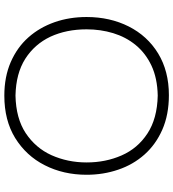

<svg xmlns="http://www.w3.org/2000/svg" viewBox="22 -788 777 860"><g transform="rotate(-90 410.0 -358.5)"><path d="M413.3 10C485.2 10 547.6 -6.2 600 -38.1C652.4 -70 692.9 -114.3 721 -170C749 -225.7 763.3 -288.6 763.3 -358.6C763.3 -409.5 755.7 -457.6 740 -502.4C724.3 -546.7 701.9 -585.7 671.9 -619.5C641.9 -653.3 604.8 -679.5 561 -698.6C517.1 -717.6 467.1 -727.1 411 -727.1C337.1 -727.1 274.3 -711 221.4 -678.6C168.6 -645.7 127.6 -601.9 99.5 -546.2C71 -490.5 56.7 -427.6 56.7 -358.6C56.7 -308.6 64.3 -261.4 79.5 -217.1C94.3 -172.9 117.1 -133.3 147.1 -99.5C177.1 -65.7 214.3 -39 258.6 -19.5C302.9 0 354.8 10 413.3 10ZM411.4 -40C342.4 -41.4 285.7 -57.1 241.4 -86.2C197.1 -115.2 164.3 -153.8 143.3 -201.9C122.4 -249.5 111.9 -301.9 111.9 -358.6C111.9 -415.2 122.9 -467.6 144.3 -515.7C165.7 -563.3 199 -601.9 243.3 -631.4C287.6 -660.5 343.3 -675.7 411.4 -677.1C477.1 -675.7 531.9 -661.4 576.2 -633.3C620 -605.2 652.9 -567.6 675.2 -520.5C697.1 -472.9 708.1 -419 708.1 -358.6C708.1 -317.1 702.4 -277.1 691 -239.5C679.5 -201.9 661.9 -168.1 637.6 -138.6C613.3 -109 582.9 -85.7 545.7 -68.1C508.1 -50.5 463.3 -41 411.4 -40Z"/></g></svg>

Font: Pinar Light
Style: Regular
Weight: 300
Designer: Amin Abedi
Version: Version 2.00;September 9, 2021;FontCreator 13.0.0.2683 64-bi